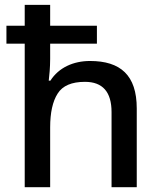

<svg xmlns="http://www.w3.org/2000/svg" viewBox="-20 -780 670 800"><path d="M83 -759.8V-672.9H6.8V-598.1H83V0H189V-249C189 -310.1 199.2 -357.4 220.2 -390.1C240.7 -422.9 278.8 -439 334 -439C407.7 -439 444.8 -397 444.8 -313V0H549.8V-328.1C549.8 -466.8 481.9 -525.9 355 -525.9C286.1 -525.9 224.6 -498.5 189.9 -443.8H183.1C185.5 -463.9 189 -499 189 -534.2V-598.1H383.8V-672.9H189V-759.8Z"/></svg>

Font: Noto Reveo Sans
Style: Regular
Weight: 500
Designer: Monotype Design Team
Foundry: Monotype Imaging Inc.
Version: Version 2.007